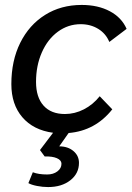

<svg xmlns="http://www.w3.org/2000/svg" viewBox="-20 -530 533 778"><path d="M384 -140 435 -87Q366 0 258 9L220 63Q255 63 277.5 82Q300 101 300 130Q300 173 265 200.5Q230 228 175 228Q153 228 130 223.5Q107 219 95 212L113 168Q136 177 171 177Q196 177 212.5 164.5Q229 152 229 134Q229 119 210.5 111Q192 103 161 104L142 78L195 8Q115 -3 70.5 -55Q26 -107 26 -189Q26 -284 62 -356.5Q98 -429 162.5 -469.5Q227 -510 311 -510Q377 -510 425 -484.5Q473 -459 493 -413L423 -360Q409 -394 378 -413Q347 -432 307 -432Q256 -432 214.5 -401.5Q173 -371 149.5 -317.5Q126 -264 126 -198Q126 -136 156.5 -102Q187 -68 243 -68Q283 -68 320 -87Q357 -106 384 -140Z"/></svg>

Font: Sarabun Medium
Style: Italic
Weight: 500
Italic angle: -10°
Designer: Suppakit Chalermlarp | Katatrad Co.,Ltd.
Foundry: Cadson Demak Co.,Ltd.
Version: Version 1.000; ttfautohint (v1.6)